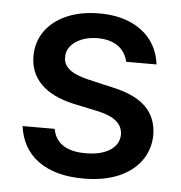

<svg xmlns="http://www.w3.org/2000/svg" viewBox="-45 -580 599 634"><g transform="rotate(5 255.0 -263.0)"><path d="M260.7 -455.1Q231.4 -455.1 208 -445.6Q184.6 -436 171.6 -419.9Q158.7 -403.8 159.2 -383.8Q158.2 -359.9 178.5 -343.3Q198.7 -326.7 242.2 -316.4L326.2 -296.9Q399.4 -280.8 435.1 -245.4Q470.7 -210 471.7 -153.3Q471.2 -105.5 445.1 -68.1Q418.9 -30.8 370.1 -10Q321.3 10.7 254.9 10.7Q160.2 10.7 104.5 -29.8Q48.8 -70.3 39.1 -144.5H145.5Q158.7 -73.2 253.9 -73.2Q304.7 -73.2 334.7 -92.5Q364.7 -111.8 365.2 -145.5Q364.3 -171.4 344.5 -188.5Q324.7 -205.6 283.2 -214.8L200.2 -232.4Q128.4 -248.5 91.6 -285.6Q54.7 -322.8 54.7 -377.9Q54.7 -424.8 80.3 -460.9Q106 -497.1 152.3 -517.1Q198.7 -537.1 259.8 -537.1Q317.9 -537.1 361.6 -518.3Q405.3 -499.5 430.9 -465.3Q456.5 -431.2 461.9 -385.7H361.3Q354 -418.5 328.4 -436.8Q302.7 -455.1 260.7 -455.1Z"/></g></svg>

Font: Pretendard Medium
Style: Regular
Weight: 500
Designer: Base glyphs from Inter by Rasmus Andersson; Hangeul glyphs from Noto Sans CJK(Source Han Sans) by Jang Soo-young and Kan
Foundry: Kil Hyung-jin
Version: Version 1.309